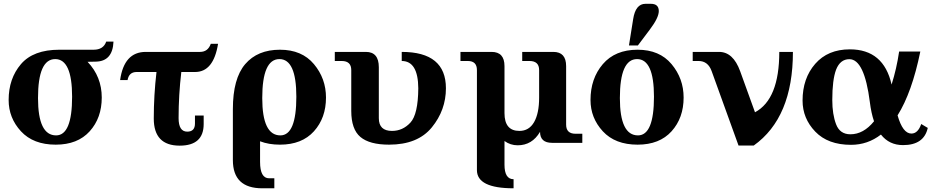

<svg xmlns="http://www.w3.org/2000/svg" viewBox="-20 -767 5011 1031"><path d="M281.2 -40Q367.2 -40 367.2 -247.6Q367.2 -449.7 276.4 -449.7Q184.1 -449.7 184.1 -240.2Q184.1 -40 281.2 -40ZM450.2 -435.1Q526.4 -355 526.4 -243.2Q526.4 -133.8 461.7 -62Q397 9.8 279.3 9.8Q158.7 9.8 92.5 -62Q26.4 -133.8 26.4 -230Q26.4 -345.2 92.5 -422.6Q158.7 -500 298.8 -500H482.9Q535.2 -500 550.3 -543.5H589.4Q585 -437 493.2 -436Z M944.8 15.1Q805.7 15.1 805.7 -130.4Q805.7 -255.4 820.3 -380.4H713.9Q672.4 -380.4 665 -336.9H625Q646 -488.3 762.7 -488.3H1054.2Q1096.7 -488.3 1111.8 -531.7H1150.9Q1126.5 -380.4 1027.8 -380.4H953.6Q939 -256.8 939 -132.8Q939 -60.1 985.4 -60.1Q1026.9 -60.1 1026.9 -103.5V-146.5H1073.7V-101.1Q1073.7 15.1 944.8 15.1Z M1485.4 -40Q1571.3 -40 1571.3 -247.6Q1571.3 -449.7 1480.5 -449.7Q1388.2 -449.7 1388.2 -240.2Q1388.2 -40 1485.4 -40ZM1230.5 -181.2Q1230.5 -345.2 1296.6 -422.6Q1362.8 -500 1483.4 -500Q1601.1 -500 1665.8 -422.6Q1730.5 -345.2 1730.5 -243.2Q1730.5 -133.8 1665.8 -62Q1601.1 9.8 1483.4 9.8Q1423.3 9.8 1376.5 -8.3V102.5Q1376.5 190.4 1425.3 190.4H1453.1V244.1H1388.2Q1230.5 244.1 1230.5 92.8Z M2069.3 9.8Q1964.4 9.8 1915.3 -31.5Q1866.2 -72.8 1866.2 -171.4V-390.6Q1866.2 -439.5 1814.9 -439.5H1777.8V-488.3H1944.8Q2014.2 -488.3 2014.2 -405.8V-132.3Q2014.2 -64 2085 -64Q2142.6 -64 2183.8 -108.6Q2225.1 -153.3 2226.1 -293Q2225.1 -439.5 2137.2 -439.5V-488.3Q2374.5 -488.3 2374.5 -293Q2374.5 -175.8 2298.8 -83Q2223.1 9.8 2069.3 9.8Z M2737.8 244.1Q2541 244.1 2541 146.5V-390.6Q2541 -439.5 2492.2 -439.5H2452.6V-488.3H2619.6Q2689 -488.3 2689 -412.1V-159.7Q2689 -64 2769 -64Q2820.8 -64 2847.9 -111.1Q2875 -158.2 2875 -243.2V-390.6Q2875 -439.5 2823.2 -439.5H2784.2V-488.3H2951.2Q3020 -488.3 3020 -412.1V-97.7Q3020 -48.8 3070.3 -48.8H3106.9V0H2944.8Q2879.9 0 2879.9 -59.1Q2837.4 13.2 2759.8 13.2Q2720.7 13.2 2689 -9.8V117.2Q2689 195.3 2737.8 195.3Z M3403.8 9.8Q3283.2 9.8 3217 -62Q3150.9 -133.8 3150.9 -230Q3150.9 -345.2 3217 -422.6Q3283.2 -500 3403.8 -500Q3521.5 -500 3586.2 -422.6Q3650.9 -345.2 3650.9 -243.2Q3650.9 -133.8 3586.2 -62Q3521.5 9.8 3403.8 9.8ZM3405.8 -40Q3491.7 -40 3491.7 -247.6Q3491.7 -449.7 3400.9 -449.7Q3308.6 -449.7 3308.6 -240.2Q3308.6 -40 3405.8 -40ZM3357.4 -522.9 3379.9 -664.1Q3392.6 -746.6 3446.3 -746.6H3474.1Q3496.6 -746.6 3507.1 -736.6Q3517.6 -726.6 3517.6 -707.5Q3517.6 -671.9 3469.2 -607.9L3405.3 -522.9Z M3945.8 14.6 3801.3 -385.3Q3781.7 -439.5 3731 -439.5H3699.7V-488.3H3841.3Q3917 -488.3 3954.6 -384.3L4034.2 -164.1Q4164.6 -233.9 4164.6 -488.3H4237.8Q4237.8 -135.3 4027.3 14.6Z M4710.4 -44.4Q4639.2 10.7 4549.8 10.7Q4425.8 10.7 4357.7 -60.3Q4289.6 -131.3 4289.6 -227.1Q4289.6 -346.2 4357.4 -424.1Q4425.3 -502 4543.5 -502Q4725.1 -502 4767.6 -313Q4794.4 -397 4808.1 -490.2H4921.9Q4877 -270.5 4799.8 -147.5Q4827.6 -49.8 4874 -49.8Q4909.2 -49.8 4926.8 -101.1L4961.9 -80.1Q4941.4 12.2 4829.1 12.2Q4754.9 12.2 4710.4 -44.4ZM4449.2 -230Q4449.2 -152.8 4469.7 -99.4Q4490.2 -45.9 4546.4 -45.9Q4616.7 -45.9 4673.3 -115.7Q4658.2 -159.7 4650.9 -218.8Q4621.6 -449.2 4541 -449.2Q4491.7 -449.2 4469.7 -393.1Q4449.2 -338.9 4449.2 -230Z"/></svg>

Font: Munson
Style: Bold
Weight: 700
Designer: Paul James MIller
Foundry: High-Logic / Made with FontCreator
Version: Version 2.10;May 5, 2019;FontCreator 11.5.0.2430 64-bit